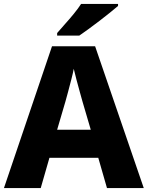

<svg xmlns="http://www.w3.org/2000/svg" viewBox="-20 -951 747 971"><path d="M521 0 477 -153H230L186 0H0L243 -717H461L707 0ZM397 -438Q392 -456 383.5 -486.5Q375 -517 366.5 -549Q358 -581 353 -603Q349 -581 340.5 -548.5Q332 -516 324 -485.5Q316 -455 311 -438L269 -295H439ZM577 -921Q561 -907 536 -887Q511 -867 482.5 -845Q454 -823 427 -803.5Q400 -784 381 -771H269V-784Q285 -803 308 -828.5Q331 -854 353.5 -881.5Q376 -909 390 -931H577Z"/></svg>

Font: Noto Sans Thai ExtraBold
Style: Regular
Weight: 800
Version: Version 2.001